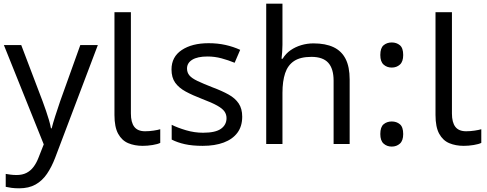

<svg xmlns="http://www.w3.org/2000/svg" viewBox="-20 -780 2637 1040"><path d="M1 -536H95L211 -231Q221 -204 229.5 -179Q238 -154 245 -130.5Q252 -107 256 -85H260Q266 -110 279 -150.5Q292 -191 306 -232L415 -536H510L279 74Q260 124 234.5 161.5Q209 199 172.5 219.5Q136 240 84 240Q60 240 42 237.5Q24 235 11 232V162Q22 164 37.5 166Q53 168 70 168Q101 168 123.5 156.5Q146 145 162 123.5Q178 102 189 73L217 2Z M753 10Q709 10 674.5 -4.5Q640 -19 620 -55.5Q600 -92 600 -157V-714H689V-165Q689 -117 707.5 -93Q726 -69 766 -69Q788 -69 811.5 -72.5Q835 -76 848 -80V-6Q834 1 806.5 5.5Q779 10 753 10Z M1292 -148Q1292 -96 1266 -61Q1240 -26 1192 -8Q1144 10 1078 10Q1022 10 981.5 1Q941 -8 910 -24V-104Q942 -88 987.5 -74.5Q1033 -61 1080 -61Q1147 -61 1177 -82.5Q1207 -104 1207 -140Q1207 -160 1196 -176Q1185 -192 1156.5 -208Q1128 -224 1075 -244Q1023 -264 986 -284Q949 -304 929 -332Q909 -360 909 -404Q909 -472 964.5 -509Q1020 -546 1110 -546Q1159 -546 1201.5 -536.5Q1244 -527 1281 -510L1251 -440Q1217 -454 1180 -464Q1143 -474 1104 -474Q1050 -474 1021.5 -456.5Q993 -439 993 -409Q993 -387 1006 -371.5Q1019 -356 1049.5 -341.5Q1080 -327 1131 -307Q1182 -288 1218 -268Q1254 -248 1273 -219.5Q1292 -191 1292 -148Z M1510 -537Q1510 -518 1508.5 -498Q1507 -478 1505 -462H1511Q1528 -490 1554 -508Q1580 -526 1612 -535.5Q1644 -545 1678 -545Q1743 -545 1786.5 -524.5Q1830 -504 1852 -461Q1874 -418 1874 -349V0H1787V-343Q1787 -408 1758 -440Q1729 -472 1667 -472Q1607 -472 1573 -449.5Q1539 -427 1524.5 -383.5Q1510 -340 1510 -277V0H1422V-760H1510Z M2102 -414Q2076 -414 2058 -430Q2040 -446 2040 -482Q2040 -520 2058 -535Q2076 -550 2102 -550Q2128 -550 2146 -535Q2164 -520 2164 -482Q2164 -446 2146 -430Q2128 -414 2102 -414ZM2102 14Q2076 14 2058 -2Q2040 -18 2040 -54Q2040 -92 2058 -107Q2076 -122 2102 -122Q2128 -122 2146 -107Q2164 -92 2164 -54Q2164 -18 2146 -2Q2128 14 2102 14Z M2492 10Q2448 10 2413.5 -4.5Q2379 -19 2359 -55.5Q2339 -92 2339 -157V-714H2428V-165Q2428 -117 2446.5 -93Q2465 -69 2505 -69Q2527 -69 2550.5 -72.5Q2574 -76 2587 -80V-6Q2573 1 2545.5 5.5Q2518 10 2492 10Z"/></svg>

Font: hexuoriya05
Style: Book
Weight: 400
Designer: Jelle Bosma - Monotype Design Team
Foundry: Monotype Imaging Inc.
Version: Version 2.003